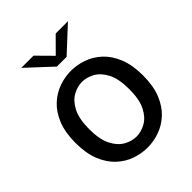

<svg xmlns="http://www.w3.org/2000/svg" viewBox="-215 -880 1013 1013"><g transform="rotate(-45 292.0 -373.5)"><path d="M292 11.5Q247 11.5 202.5 -4Q158 -19.5 121.2 -53.5Q84.5 -87.5 62.2 -142.2Q40 -197 40 -275Q40 -353 62.2 -407.8Q84.5 -462.5 121.2 -496.5Q158 -530.5 202.5 -546Q247 -561.5 292 -561.5Q337 -561.5 381.5 -546Q426 -530.5 462.8 -496.5Q499.5 -462.5 521.8 -407.8Q544 -353 544 -275Q544 -197 521.8 -142.2Q499.5 -87.5 462.8 -53.5Q426 -19.5 381.5 -4Q337 11.5 292 11.5ZM292 -71Q326.5 -71 361 -90Q395.5 -109 418.5 -153.5Q441.5 -198 441.5 -275Q441.5 -352 418.5 -396.5Q395.5 -441 361 -460Q326.5 -479 292 -479Q257.5 -479 223 -460Q188.5 -441 165.5 -396.5Q142.5 -352 142.5 -275Q142.5 -198 165.5 -153.5Q188.5 -109 223 -90Q257.5 -71 292 -71ZM118 -757.5H209L291.5 -674L374.5 -757.5H466L328 -629.5H255.5Z"/></g></svg>

Font: Junction Medium
Style: Regular
Weight: 500
Designer: Caroline Hadilaksono
Foundry: Caroline Hadilaksono, Tyler Finck, The League of Moveable Type
Version: Version 2.000; ttfautohint (v1.8.3)